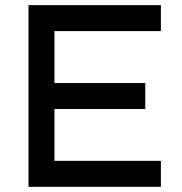

<svg xmlns="http://www.w3.org/2000/svg" viewBox="-20 -720 700 740"><path d="M89.8 -700.2H600.1V-600.1H189.9V-399.9H540V-299.8H189.9V-100.1H600.1V0H89.8Z"/></svg>

Font: Aldrich
Style: Regular
Weight: 400
Designer: Matthew Desmond
Foundry: Matthew Desmond
Version: Version 1.001 2011